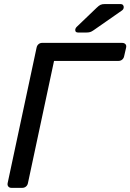

<svg xmlns="http://www.w3.org/2000/svg" viewBox="-20 -907 630 927"><path d="M35.6 0Q25.4 0 20.2 -6.4Q14.9 -12.7 16.9 -22.9L156.5 -676.3Q158.5 -687.3 166 -693.6Q173.4 -700 183.6 -700H569.1Q580.1 -700 585.8 -693.6Q591.5 -687.3 588.7 -676.3L579.4 -635.8Q577.4 -625.6 569.9 -619.2Q562.3 -612.8 551.3 -612.8H240.9L114.9 -22.9Q112.9 -12.7 105.5 -6.4Q98 0 87 0ZM357.1 -750Q342.8 -750 343.3 -762.7Q343.7 -770.7 350.5 -777.4L446.4 -869.3Q457.2 -879.9 465.2 -883.7Q473.2 -887.5 487.4 -887.5H561.6Q569.7 -887.5 573.7 -882.8Q577.7 -878.1 577.4 -872.4Q577.2 -862.1 568.6 -856.3L432.3 -761.3Q422.3 -754.3 415.2 -752.2Q408 -750 396.9 -750Z"/></svg>

Font: Rubik Light
Style: Italic
Weight: 300
Italic angle: -12°
Designer: Hubert and Fischer
Foundry: Hubert and Fischer
Version: Version 2.300;gftools[0.9.30]